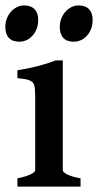

<svg xmlns="http://www.w3.org/2000/svg" viewBox="-33 -693 364 713"><path d="M31.7 -30.8Q63 -37.1 80.3 -45.4Q97.7 -53.7 97.7 -60.5V-319.8V-334.5Q97.7 -364.3 94.2 -376.5Q90.8 -388.7 77.6 -394.3Q64.5 -399.9 31.7 -402.8V-432.1Q113.3 -444.8 173.8 -468.8H200.2V-60.5Q200.2 -53.7 216.8 -45.2Q233.4 -36.6 266.1 -30.8V0H31.7ZM-13.2 -593.3Q-13.2 -614.7 -3.7 -633.1Q5.9 -651.4 22 -662.1Q38.1 -672.9 56.2 -672.9Q81.5 -672.9 95.2 -658.9Q108.9 -645 108.9 -618.2Q108.9 -596.2 99.6 -577.9Q90.3 -559.6 74.2 -548.8Q58.1 -538.1 39.1 -538.1Q13.2 -538.1 0 -552.2Q-13.2 -566.4 -13.2 -593.3ZM189 -593.3Q189 -614.7 198.7 -633.1Q208.5 -651.4 224.4 -662.1Q240.2 -672.9 258.8 -672.9Q284.2 -672.9 297.6 -658.9Q311 -645 311 -618.2Q311 -596.2 301.8 -577.9Q292.5 -559.6 276.4 -548.8Q260.3 -538.1 241.2 -538.1Q215.3 -538.1 202.1 -552.2Q189 -566.4 189 -593.3Z"/></svg>

Font: David Libre Medium
Style: Regular
Weight: 500
Version: Version 1.000